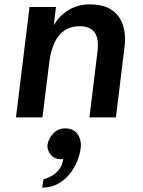

<svg xmlns="http://www.w3.org/2000/svg" viewBox="-20 -537 652 878"><path d="M53 0 115 -505H236L226 -422Q235 -438 250 -455Q265 -472 285.5 -486Q306 -500 332.5 -508.5Q359 -517 390 -517Q451 -517 488.5 -493Q526 -469 541.5 -424Q557 -379 549 -319L510 0H389L426 -303Q433 -362 412 -389.5Q391 -417 346 -417Q303 -417 274 -397Q245 -377 228 -339Q211 -301 205 -249L174 0ZM173 321Q173 321 174.5 311Q176 301 177.5 292Q179 283 179 283Q179 283 191.5 279Q204 275 220.5 265Q237 255 251 237Q265 219 269 190Q267 191 263.5 191Q260 191 258 191Q229 191 212 170.5Q195 150 197 125Q202 96 224 73Q246 50 278 50Q306 50 322.5 63.5Q339 77 345.5 98Q352 119 349 141Q345 171 332 202.5Q319 234 297 260.5Q275 287 244 304Q213 321 173 321Z"/></svg>

Font: Inclusive Sans SemiBold
Style: Italic
Weight: 600
Italic angle: -7°
Designer: Olivia King
Foundry: Olivia King
Version: Version 2.004